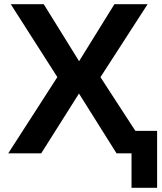

<svg xmlns="http://www.w3.org/2000/svg" viewBox="-20 -725 768 908"><path d="M602 163V0H550V-106H723V163ZM19 0 269 -388 270 -331 31 -705H187L355 -434H353L521 -705H678L437 -332V-388L689 0H531L352 -285H355L175 0Z"/></svg>

Font: Nunito Sans 7pt
Style: Bold
Weight: 700
Designer: Vernon Adams
Foundry: Vernon Adams
Version: Version 3.101;gftools[0.9.27]